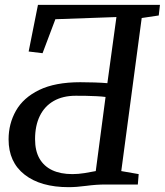

<svg xmlns="http://www.w3.org/2000/svg" viewBox="-20 -763 682 794"><path d="M264 11Q148 11 81.8 -40.8Q15.5 -92.5 15.5 -186.5Q15.5 -251.5 46 -305.2Q76.5 -359 142.2 -391Q208 -423 312 -423Q338.5 -423 370.8 -422Q403 -421 424 -419L461.5 -692.5L209 -683.5L156 -543L98.5 -550L137 -743H641.5L636.5 -699L566 -688.5L481.5 -55.5L553.5 -43L550 0H415.5Q378.5 0 337.2 5.5Q296 11 264 11ZM279.5 -43Q303.5 -43 329.8 -47.2Q356 -51.5 376 -55.5L416.5 -362Q402.5 -364 379.5 -365.2Q356.5 -366.5 332.8 -366.8Q309 -367 293 -367Q240 -367 202.2 -345.5Q164.5 -324 144.8 -283.8Q125 -243.5 125 -187.5Q125 -139.5 143.2 -107.5Q161.5 -75.5 196 -59.2Q230.5 -43 279.5 -43Z"/></svg>

Font: Merriweather Light 18pt
Style: Italic
Weight: 400
Italic angle: -7.8°
Version: Version 2.101